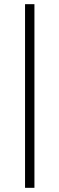

<svg xmlns="http://www.w3.org/2000/svg" viewBox="-20 -720 285 920"><path d="M100 -700H145V180H100Z"/></svg>

Font: Cinzel(RUS BY LYAJKA)
Style: Regular
Weight: 400
Designer: Natanael Gama
Version: Version 1.001;PS 001.001;hotconv 1.0.56;makeotf.lib2.0.21325